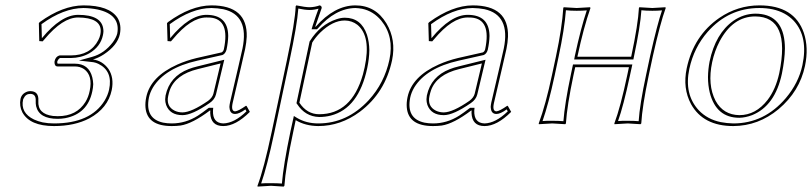

<svg xmlns="http://www.w3.org/2000/svg" viewBox="-20 -459 3020 714"><path d="M270.5 -394Q212.9 -394 145.5 -313Q141.6 -308.6 138.7 -305.2L126 -306.2L124.5 -373L127.9 -377Q212.9 -438.5 290.5 -439Q386.2 -439 417 -392.6Q432.6 -367.2 425.8 -332Q417 -290.5 366.2 -256.8Q345.2 -243.2 325.7 -237.8Q360.8 -233.4 383.3 -202.6Q404.8 -170.4 395.5 -124Q381.3 -56.6 312.5 -19Q257.8 9.8 180.7 9.8Q90.8 9.8 63 -41.5Q51.3 -64.9 56.2 -90.8Q60.5 -111.3 82.5 -118.7Q87.9 -120.1 92.3 -120.1Q124.5 -120.1 122.6 -85.4Q122.6 -83.5 122.6 -83Q119.6 -35.2 176.8 -27.8Q185.1 -26.9 194.8 -26.9Q265.1 -26.9 297.9 -80.1Q309.1 -98.6 313.5 -121.1Q325.7 -178.2 292.5 -202.1Q277.8 -211.9 258.3 -211.9H194.3Q182.6 -211.9 182.6 -228Q182.6 -230.5 183.1 -231.9Q186.5 -247.6 199.7 -252.4Q201.7 -252.9 202.6 -252.9H242.7Q316.4 -252.9 345.7 -310.1Q351.1 -320.8 353 -330.1Q364.7 -386.2 290 -393.1Q280.3 -394 270.5 -394ZM270.5 -403.8Q359.4 -403.8 364.3 -349.1Q364.3 -345.2 364.7 -342.8Q364.3 -335 362.8 -328.1Q354 -285.6 312 -260.7Q281.7 -243.7 242.7 -243.2H203.1Q196.3 -239.3 192.9 -230Q192.4 -225.1 194.3 -222.2H258.3Q310.5 -222.2 323.2 -171.4Q326.2 -158.7 326.7 -146Q326.2 -132.3 323.2 -119.1Q305.7 -35.6 222.2 -19.5Q208 -17.1 194.8 -17.1Q125.5 -17.1 114.3 -64Q112.3 -73.7 112.8 -84Q114.3 -109.9 92.3 -109.9Q75.7 -109.9 67.9 -93.3Q66.9 -90.3 65.9 -88.9Q55.2 -39.6 106.4 -14.6Q121.1 -7.8 138.7 -3.9Q158.7 0 180.7 0Q316.9 0 369.1 -85Q381.3 -105.5 385.7 -126Q400.4 -194.8 345.7 -221.7Q336.4 -226.1 328.1 -227.5Q325.7 -228 324.2 -228L273.4 -233.9L322.8 -247.6Q368.2 -260.3 399.9 -302.2Q412.1 -319.3 416 -334Q429.2 -404.8 342.3 -423.8Q317.4 -428.7 290.5 -429.2Q215.8 -428.7 134.3 -369.1L135.7 -316.9Q207.5 -403.8 270.5 -403.8Z M845.2 -76.2Q838.4 -45.4 854.5 -44.9Q866.2 -45.9 895 -65.9L897.5 -64L909.2 -43Q856.4 9.8 810.1 9.8Q763.7 9.8 761.7 -39.1Q761.7 -43.9 762.2 -47.9H760.3Q695.3 1 651.4 7.8Q636.2 9.8 618.7 9.8Q526.9 9.8 521 -59.6Q519.5 -77.6 523.9 -98.1Q540 -174.3 639.2 -218.8Q672.9 -233.9 711.4 -243.2L804.2 -264.2Q810.5 -267.6 812.5 -275.9Q835.9 -387.2 762.2 -393.6Q755.4 -394 747.6 -394Q689.9 -394 622.6 -313Q618.7 -308.6 615.7 -305.2L603 -306.2L601.1 -373L605 -377Q689.9 -438.5 766.1 -439Q900.9 -439 897.5 -322.3Q896.5 -300.8 891.6 -276.9Q890.6 -272.5 876 -208.5Q849.1 -93.8 845.2 -76.2ZM800.3 -223.1 715.8 -202.1Q632.3 -181.6 611.3 -123.5Q607.9 -113.3 605.5 -102.1Q597.2 -63.5 629.4 -47.4Q642.6 -41 658.7 -41Q692.4 -41.5 753.9 -84Q769.5 -95.7 773.4 -109.9ZM835.4 -78.1Q839.4 -95.7 866.7 -212.4Q881.3 -274.4 881.8 -278.8Q907.2 -403.3 810.1 -424.8Q790 -428.7 766.1 -429.2Q692.4 -428.7 611.3 -369.1L612.8 -316.9Q684.6 -403.8 747.6 -403.8Q827.1 -403.8 828.6 -327.1Q828.6 -325.2 828.6 -324.2Q828.1 -301.3 822.3 -273.9Q817.9 -258.8 807.1 -254.4L713.9 -233.4Q593.3 -206.1 548.8 -133.8Q537.6 -114.7 533.7 -95.7Q518.6 -17.6 586.9 -2.9Q602.1 0 618.7 0Q670.4 0 715.8 -28.8Q732.4 -39.6 753.9 -56.2L756.8 -58.1H772.9L772 -47.4Q770.5 -1.5 810.1 0Q851.6 -1 896.5 -44.9L892.6 -52.2Q869.1 -35.2 854.5 -35.2Q835 -35.2 833.5 -58.1Q833.5 -60.1 833 -61Q833.5 -69.3 835.4 -78.1ZM814 -236.8 783.2 -107.9Q778.3 -88.4 759.3 -75.7Q694.3 -30.8 658.7 -30.8Q611.8 -30.8 597.7 -68.8Q594.2 -79.6 594.2 -89.8Q594.7 -97.2 595.7 -104Q610.8 -174.8 681.6 -202.1Q696.8 -208 713.4 -211.9Z M990.2 32.2 1046.9 -234.9Q1077.6 -379.4 1079.6 -436L1082 -439Q1115.2 -432.1 1131.8 -432.1Q1150.9 -432.6 1168.9 -439Q1176.8 -437 1176.3 -429.2Q1152.3 -360.4 1152.3 -359.9H1154.3Q1223.6 -438.5 1301.3 -439Q1376.5 -439 1417 -372.1Q1453.6 -311 1438 -234.9Q1412.1 -113.8 1318.4 -43.5Q1246.6 9.8 1163.6 9.8Q1115.2 9.3 1079.6 -12.2L1070.3 32.2Q1042 165 1037.6 231.9L1034.7 234.9Q1032.7 234.9 987.8 231.9L938 234.9L937.5 231.9Q961.4 168.5 990.2 32.2ZM1141.1 -300.8 1093.3 -77.1Q1121.6 -34.2 1167 -34.2Q1287.6 -34.2 1329.6 -182.1Q1333 -195.3 1335.9 -208Q1360.8 -324.2 1309.1 -366.7Q1289.1 -382.3 1262.2 -382.8Q1217.3 -382.8 1170.9 -337.9Q1153.3 -320.3 1141.1 -300.8ZM1000 34.2Q973.1 160.6 951.2 223.1Q967.8 221.7 987.8 222.2Q1011.7 222.2 1028.3 223.6Q1033.7 156.2 1060.1 29.8L1072.8 -27.8L1084.5 -20.5Q1119.1 0 1163.6 0Q1271 0 1351.1 -86.4Q1409.7 -150.4 1428.2 -237.3Q1446.3 -323.2 1397.5 -382.8Q1368.2 -417.5 1327.1 -426.3Q1314 -428.7 1301.3 -429.2Q1227.1 -427.7 1162.1 -353.5L1158.7 -350.1H1138.7L1142.6 -363.3Q1153.8 -397.9 1164.6 -426.8Q1147.5 -421.9 1131.8 -421.9Q1114.3 -421.9 1089.4 -427.2Q1085 -366.2 1056.6 -232.9ZM1131.3 -304.7 1132.3 -306.2Q1170.9 -367.7 1231.9 -387.7Q1248 -393.1 1262.2 -393.1Q1323.2 -393.1 1344.7 -329.6Q1353 -303.7 1353.5 -272Q1353 -240.7 1345.7 -206.1Q1314 -56.2 1210.4 -29.3Q1189.5 -23.9 1167 -23.9Q1115.2 -25.4 1085 -71.8L1082.5 -75.2Z M1816.9 -76.2Q1810.1 -45.4 1826.2 -44.9Q1837.9 -45.9 1866.7 -65.9L1869.1 -64L1880.9 -43Q1828.1 9.8 1781.7 9.8Q1735.4 9.8 1733.4 -39.1Q1733.4 -43.9 1733.9 -47.9H1731.9Q1667 1 1623 7.8Q1607.9 9.8 1590.3 9.8Q1498.5 9.8 1492.7 -59.6Q1491.2 -77.6 1495.6 -98.1Q1511.7 -174.3 1610.8 -218.8Q1644.5 -233.9 1683.1 -243.2L1775.9 -264.2Q1782.2 -267.6 1784.2 -275.9Q1807.6 -387.2 1733.9 -393.6Q1727.1 -394 1719.2 -394Q1661.6 -394 1594.2 -313Q1590.3 -308.6 1587.4 -305.2L1574.7 -306.2L1572.8 -373L1576.7 -377Q1661.6 -438.5 1737.8 -439Q1872.6 -439 1869.1 -322.3Q1868.2 -300.8 1863.3 -276.9Q1862.3 -272.5 1847.7 -208.5Q1820.8 -93.8 1816.9 -76.2ZM1772 -223.1 1687.5 -202.1Q1604 -181.6 1583 -123.5Q1579.6 -113.3 1577.1 -102.1Q1568.8 -63.5 1601.1 -47.4Q1614.3 -41 1630.4 -41Q1664.1 -41.5 1725.6 -84Q1741.2 -95.7 1745.1 -109.9ZM1807.1 -78.1Q1811 -95.7 1838.4 -212.4Q1853 -274.4 1853.5 -278.8Q1878.9 -403.3 1781.7 -424.8Q1761.7 -428.7 1737.8 -429.2Q1664.1 -428.7 1583 -369.1L1584.5 -316.9Q1656.2 -403.8 1719.2 -403.8Q1798.8 -403.8 1800.3 -327.1Q1800.3 -325.2 1800.3 -324.2Q1799.8 -301.3 1793.9 -273.9Q1789.6 -258.8 1778.8 -254.4L1685.5 -233.4Q1564.9 -206.1 1520.5 -133.8Q1509.3 -114.7 1505.4 -95.7Q1490.2 -17.6 1558.6 -2.9Q1573.7 0 1590.3 0Q1642.1 0 1687.5 -28.8Q1704.1 -39.6 1725.6 -56.2L1728.5 -58.1H1744.6L1743.7 -47.4Q1742.2 -1.5 1781.7 0Q1823.2 -1 1868.2 -44.9L1864.3 -52.2Q1840.8 -35.2 1826.2 -35.2Q1806.6 -35.2 1805.2 -58.1Q1805.2 -60.1 1804.7 -61Q1805.2 -69.3 1807.1 -78.1ZM1785.6 -236.8 1754.9 -107.9Q1750 -88.4 1731 -75.7Q1666 -30.8 1630.4 -30.8Q1583.5 -30.8 1569.3 -68.8Q1565.9 -79.6 1565.9 -89.8Q1566.4 -97.2 1567.4 -104Q1582.5 -174.8 1653.3 -202.1Q1668.5 -208 1685.1 -211.9Z M2407.7 -250 2392.6 -179.2Q2368.2 -63 2364.7 0L2361.8 2.9Q2359.9 2.9 2314.5 0Q2314.5 0 2265.1 2.9L2264.6 0Q2287.6 -61 2312.5 -179.2L2318.8 -209H2119.1L2112.8 -180.2Q2088.9 -66.9 2084.5 0L2082 2.9Q2080.1 2.9 2033.7 0Q2033.7 0 1983.9 2.9L1983.4 0Q2009.3 -69.8 2032.7 -180.2L2047.4 -249Q2070.3 -356.9 2074.7 -429.2L2076.2 -432.1Q2078.1 -432.1 2124.5 -429.2Q2124.5 -429.2 2174.3 -432.1L2175.8 -429.2Q2150.4 -356.9 2127.4 -249V-248H2327.1L2327.6 -250Q2353 -369.6 2356 -429.2L2357.4 -432.1Q2359.4 -432.1 2405.8 -429.2Q2405.8 -429.2 2454.6 -432.1L2455.6 -429.2Q2435.5 -374 2407.7 -250ZM2397.9 -252Q2424.8 -371.1 2441.9 -420.4Q2425.8 -418.9 2405.8 -418.9Q2381.8 -418.9 2365.2 -420.9Q2361.3 -361.3 2337.4 -248L2335.4 -237.8H2115.2L2117.7 -251Q2140.1 -355 2162.1 -420.4Q2144.5 -418.9 2124.5 -418.9Q2100.6 -418.9 2084.5 -420.9Q2079.1 -350.1 2057.1 -247.1L2042.5 -177.7Q2020 -73.2 1997.6 -8.8Q2014.2 -10.3 2033.7 -9.8Q2058.1 -9.8 2075.2 -8.3Q2080.1 -73.7 2103 -182.1L2110.8 -219.2H2331.5L2322.3 -176.8Q2298.3 -64.5 2278.3 -8.8Q2295.4 -10.3 2314.5 -9.8Q2338.4 -9.8 2355 -8.3Q2358.9 -69.8 2382.8 -181.2Z M2788.6 -397.9Q2705.1 -397.9 2655.8 -304.7Q2637.2 -269 2628.4 -228Q2610.4 -143.1 2641.1 -84Q2669.9 -31.7 2729.5 -30.8Q2790.5 -30.8 2834.5 -87.4Q2864.7 -127 2877.9 -187Q2920.9 -397 2788.6 -397.9ZM2533.7 -205.1Q2559.6 -326.7 2655.3 -392.6Q2723.6 -439 2804.2 -439Q2934.1 -439 2969.2 -336.9Q2987.8 -281.7 2973.6 -213.9Q2953.6 -119.1 2875.5 -53.2Q2800.3 9.3 2707 9.8Q2595.2 9.8 2549.8 -71.8Q2518.1 -130.9 2533.7 -205.1ZM2788.6 -408.2Q2886.2 -408.2 2897.5 -305.2Q2898.9 -292 2898.9 -278.8Q2898.4 -237.8 2887.7 -185.1Q2862.3 -65.4 2776.9 -30.8Q2752.4 -21.5 2729.5 -21Q2643.6 -21 2619.6 -113.8Q2612.8 -141.6 2612.8 -172.4Q2613.3 -202.1 2618.7 -230Q2640.6 -334.5 2707.5 -381.8Q2745.1 -407.7 2788.6 -408.2ZM2543.5 -203.1Q2523.4 -108.4 2578.6 -48.8Q2610.8 -15.1 2660.2 -4.9Q2682.6 -0.5 2707 0Q2822.3 0 2902.3 -94.2Q2949.7 -150.4 2963.9 -216.3Q2986.3 -321.8 2932.1 -381.3Q2901.9 -413.6 2853.5 -424.3Q2830.1 -429.2 2804.2 -429.2Q2689.9 -429.2 2611.8 -340.8Q2560.5 -282.2 2543.5 -203.1Z"/></svg>

Font: Linux Biolinum Outline O
Style: Italic
Weight: 400
Italic angle: -12°
Designer: Philipp H. Poll
Foundry: Philipp H. Poll
Version: Version 0.6.2